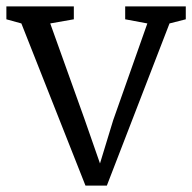

<svg xmlns="http://www.w3.org/2000/svg" viewBox="-21 -574 602 602"><path d="M247 8 46 -500.5 -1 -513.5V-554H210.5V-513.5L136.5 -500.5L243.5 -202L292.5 -61.5L334 -197.5L441 -500.5L371.5 -513.5V-554H561.5V-513.5L510.5 -500.5L314 8Z"/></svg>

Font: Merriweather 20pt Light
Style: Regular
Weight: 300
Version: Version 2.100